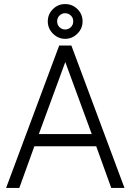

<svg xmlns="http://www.w3.org/2000/svg" viewBox="-20 -924 641 944"><path d="M300 -904Q265 -904 240 -879Q227 -866 221 -851Q215 -836 215 -819Q215 -784 240 -759Q266 -733 300 -733Q335 -733 361 -759Q386 -784 386 -819Q386 -854 361 -879Q336 -904 300 -904ZM300 -859Q317 -859 329 -847Q335 -841 337.5 -834Q340 -827 340 -819Q340 -802 329 -791Q317 -779 300 -779Q284 -779 272 -791Q261 -802 261 -819Q261 -836 272 -847Q284 -859 300 -859ZM171 -265 301 -619 431 -265ZM149 -205H453L527 0H592L331 -700H271L10 0H75Z"/></svg>

Font: Unageo
Style: Light
Weight: 300
Designer: Richard Sepsi
Foundry: Richard Sepsi
Version: Version 2.000